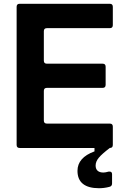

<svg xmlns="http://www.w3.org/2000/svg" viewBox="-20 -783 661 1016"><path d="M84 0Q68 0 68 -16V-747Q68 -763 84 -763H561Q577 -763 577 -747V-650Q577 -634 561 -634H228Q212 -634 212 -618V-462Q212 -446 228 -446H523Q539 -446 539 -430V-334Q539 -318 523 -318H228Q212 -318 212 -302V-145Q212 -129 228 -129H561Q577 -129 577 -113V-16Q577 0 561 0ZM390 121Q390 51 480 18V0H561Q519 32 502.5 52Q486 72 486 93Q486 111 496.5 120.5Q507 130 527 130Q538 130 555 125H560Q573 125 573 139V188Q573 203 558 206Q531 213 504 213Q448 213 419 190Q390 167 390 121Z"/></svg>

Font: Open Sauce Two
Style: Bold
Weight: 700
Designer: Alfredo Marco Pradil
Foundry: Creative Sauce Fz LLC
Version: Version 1.477